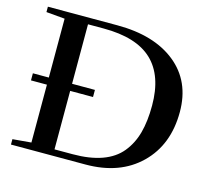

<svg xmlns="http://www.w3.org/2000/svg" viewBox="-97 -777 976 892"><g transform="rotate(15 391.0 -331.5)"><path d="M27.3 0V-25.9L116.7 -33.7V-312H40V-346.2H116.7V-629.4L27.3 -637.2V-663.1H361.3Q539.1 -663.1 642.6 -579.8Q746.1 -496.6 746.1 -349.1Q746.1 -190.9 648.2 -95.5Q550.3 0 385.7 0ZM228.5 -30.8H315.9Q397.9 -30.8 456.3 -51.8Q514.6 -72.8 548.8 -114.5Q583 -156.2 598.4 -212.4Q613.8 -268.6 613.8 -344.2Q613.8 -488.3 537.8 -560.3Q461.9 -632.3 303.7 -632.3H228.5V-346.2H338.4V-312H228.5Z"/></g></svg>

Font: Elstob Medium
Style: Regular
Weight: 500
Designer: Peter S. Baker
Version: Version 1.015